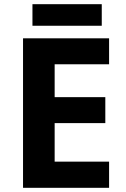

<svg xmlns="http://www.w3.org/2000/svg" viewBox="-20 -897 600 917"><path d="M501 0H90V-714H501V-590H241V-433H483V-309H241V-125H501ZM466 -877V-774H135V-877Z"/></svg>

Font: Noto Sans Kannada
Style: Bold
Weight: 700
Designer: Jelle Bosma - Monotype Design Team
Foundry: Monotype Imaging Inc.
Version: Version 2.005; ttfautohint (v1.8.4.7-5d5b)